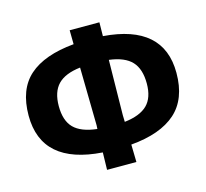

<svg xmlns="http://www.w3.org/2000/svg" viewBox="-103 -794 1011 942"><g transform="rotate(-15 403.0 -322.5)"><path d="M328 32 330 -56Q25 -77 25 -324Q25 -457 101 -524.5Q177 -592 329 -606L328 -677H479L478 -607Q780 -584 780 -340Q780 -207 703 -138.5Q626 -70 475 -57L477 32ZM180 -331Q180 -257 216.5 -220Q253 -183 334 -174L335 -192L330 -487Q252 -478 216 -440.5Q180 -403 180 -331ZM472 -207 473 -173Q552 -182 589 -218.5Q626 -255 626 -327Q626 -401 590.5 -439Q555 -477 476 -487Z"/></g></svg>

Font: Alegreya Sans SC ExtraBold
Style: Regular
Weight: 800
Designer: Juan Pablo del Peral
Foundry: Huerta Tipografica
Version: Version 2.007